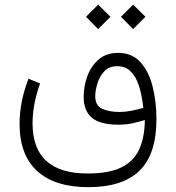

<svg xmlns="http://www.w3.org/2000/svg" viewBox="-20 -564 742 809"><path d="M489.7 -493.2 541 -544.4 592.8 -493.2 541 -441.4ZM342.3 -493.2 393.6 -544.4 445.3 -493.2 393.6 -441.4ZM148.9 -212.4Q117.2 -124 117.2 -44.4Q117.2 167 349.1 167Q439.9 167 492.2 140.9Q544.4 114.7 566.9 64.5Q589.4 14.2 590.3 -58.1Q563.5 -50.3 537.4 -44.4Q511.2 -38.6 479 -38.6Q401.9 -38.6 367.2 -67.9Q332.5 -97.2 332.5 -155.8Q332.5 -201.7 348.4 -244.1Q364.3 -286.6 396.5 -314Q428.7 -341.3 477.5 -341.3Q536.1 -341.3 571.5 -302.2Q606.9 -263.2 623 -199.5Q639.2 -135.7 639.2 -61.5Q639.2 85.4 568.1 155Q497.1 224.6 352.1 224.6Q210.9 224.6 136.7 156.7Q62.5 88.9 62.5 -42Q62.5 -135.3 100.1 -232.4ZM584 -109.4Q581.1 -134.8 575.2 -165Q569.3 -195.3 557.6 -222.7Q545.9 -250 525.6 -267.6Q505.4 -285.2 474.1 -285.2Q439 -285.2 418.7 -262.7Q398.4 -240.2 389.9 -210.4Q381.3 -180.7 381.3 -159.2Q381.3 -119.1 410.4 -105.7Q439.5 -92.3 481.9 -92.3Q507.8 -92.3 533.9 -97.4Q560.1 -102.5 584 -109.4Z"/></svg>

Font: Vazir Thin FD-UI
Style: Thin-FD-UI
Weight: 100
Designer: Saber Rastikerdar
Foundry: Saber Rastikerdar
Version: Version 30.1.0